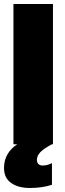

<svg xmlns="http://www.w3.org/2000/svg" viewBox="-30 -719 324 957"><path d="M234 -699V0H229Q189 21 171.5 39Q154 57 154 78Q154 91 161.5 98.5Q169 106 182 106Q206 106 229 94V202Q180 218 119 218Q61 218 25.5 193Q-10 168 -10 118Q-10 80 7.5 50Q25 20 56 0H37V-699Z"/></svg>

Font: Readiness ExtraBold
Style: Regular
Weight: 800
Designer: Katatrad Team
Foundry: CadsonDemak
Version: Version 1.00;January 16, 2020;FontCreator 12.0.0.2550 64-bit